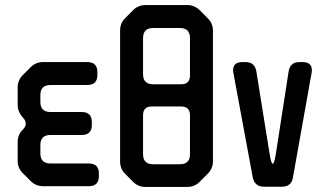

<svg xmlns="http://www.w3.org/2000/svg" viewBox="-20 -731 1286 761"><path d="M102 -13Q122 7 151 7H332Q372 7 372 -33V-43Q372 -83 332 -83H180Q140 -83 140 -123V-156Q140 -196 180 -196H304Q344 -196 344 -236V-247Q344 -287 304 -287H180Q140 -287 140 -327V-354Q140 -394 180 -394H326Q366 -394 366 -434V-445Q366 -485 326 -485H151Q122 -485 102 -465L70 -433Q50 -413 50 -384V-316Q50 -288 70 -266Q82 -254 82 -241Q82 -229 72 -219L70 -217Q50 -197 50 -167V-94Q50 -65 70 -45Z M508 -10Q528 10 557 10H722Q751 10 771 -10L803 -42Q824 -63 824 -91V-609Q824 -638 804 -658L772 -690Q751 -711 723 -711H558Q528 -711 508 -691L476 -659Q456 -639 456 -610V-91Q456 -62 476 -42ZM547 -437V-580Q547 -620 587 -620H693Q733 -620 733 -580V-432Q733 -397 698 -397H587Q547 -397 547 -437ZM547 -120V-274Q547 -309 582 -309H698Q733 -309 733 -274V-120Q733 -80 693 -80H587Q547 -80 547 -120Z M982 -27Q990 9 1026 9H1097Q1135 9 1141 -27L1215 -442Q1216 -445 1216 -453Q1216 -485 1179 -485H1167Q1130 -485 1124 -448L1073 -119Q1067 -82 1061 -82Q1055 -82 1049 -119L996 -448Q990 -485 953 -485H941Q904 -485 904 -453Q904 -445 905 -442Z"/></svg>

Font: WDXL Lubrifont JP N
Style: Regular
Weight: 400
Designer: [WDXL Lubrifont] Copyright 2020-2022 (c) NightFurySL2001, Skr-ZERO; [ZCOOL QingKe HuangYou] Copyright 2018-2022 (c) The 
Version: Version 2.001;hotconv 1.1.1;makeotfexe 2.6.0